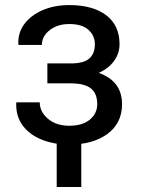

<svg xmlns="http://www.w3.org/2000/svg" viewBox="-20 -557 552 752"><path d="M251 9.3Q193.4 9.3 145.5 -9.3Q97.7 -27.8 69.8 -64.2Q42 -100.6 43.5 -153.3L44.4 -156.2H135.7Q135.7 -119.1 168 -91.8Q200.2 -64.5 251 -64.5Q303.2 -64.5 332 -88.6Q360.8 -112.8 360.8 -148.9Q360.8 -191.4 335.7 -210.9Q310.5 -230.5 257.3 -230.5H165.5V-308.6H257.3Q308.1 -308.6 329.8 -327.9Q351.6 -347.2 351.6 -383.8Q351.6 -417 326.7 -439.9Q301.8 -462.9 251 -462.9Q205.6 -462.9 174.8 -439Q144 -415 144 -380.9H52.7L51.8 -383.8Q49.8 -429.2 75.9 -463.6Q102.1 -498 147.9 -517.6Q193.8 -537.1 251 -537.1Q343.8 -537.1 396 -497.3Q448.2 -457.5 448.2 -383.8Q448.2 -348.1 426.8 -318.4Q405.3 -288.6 366.7 -271.5Q458 -239.3 458 -148.9Q458 -74.7 401.1 -32.7Q344.2 9.3 251 9.3ZM202.1 175.3V-52.7H298.3V175.3Z"/></svg>

Font: Roboto Slab
Style: Regular
Weight: 400
Designer: Google
Version: Version 2.000; ttfautohint (v1.8.1.43-b0c9)